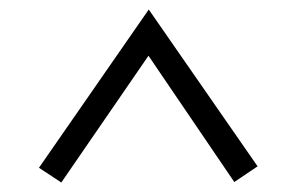

<svg xmlns="http://www.w3.org/2000/svg" viewBox="-20 -799 624 404"><path d="M522 -449 473 -416 280 -700H305L109 -415L62 -446L293 -779Z"/></svg>

Font: Yaldevi ExtraLight
Style: Regular
Weight: 400
Version: Version 1.100